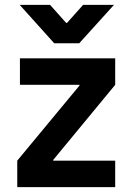

<svg xmlns="http://www.w3.org/2000/svg" viewBox="-20 -770 536 790"><path d="M61 -750 203 -592H306L449 -750H322L256 -676H252L186 -750ZM51 0H454V-109H199V-112L454 -421V-530H62V-421H307V-418L51 -109Z"/></svg>

Font: Be Vietnam
Style: Bold
Weight: 700
Designer: Gabriel Lam
Foundry: TypeRant
Version: Version 4.000